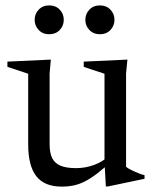

<svg xmlns="http://www.w3.org/2000/svg" viewBox="-20 -682 573 712"><path d="M164 -146.5Q164 -115 173.5 -95.8Q183 -76.5 204.5 -67.5Q226 -58.5 262 -58.5Q298 -58.5 331 -71.2Q364 -84 380 -102L395 -85.5Q365.5 -58 341.5 -39.5Q317.5 -21 296.2 -10Q275 1 254 5.5Q233 10 208.5 10Q144.5 10 114.5 -28.8Q84.5 -67.5 84.5 -146.5V-408.5L7.5 -434V-453.5L168.5 -461L164 -409ZM372.5 9.5 367.5 -82.5V-408.5L290.5 -434V-453.5L452.5 -461L447.5 -409V-63.5Q452 -59.5 460.2 -55Q468.5 -50.5 478.5 -46Q488.5 -41.5 498.2 -37.8Q508 -34 516 -32.5V-19L380 9.5ZM162.5 -555Q138.5 -555 123.5 -570.8Q108.5 -586.5 108.5 -608.5Q108.5 -630.5 123.5 -646.2Q138.5 -662 162.5 -662Q186.5 -662 201.5 -646.2Q216.5 -630.5 216.5 -608.5Q216.5 -586.5 201.5 -570.8Q186.5 -555 162.5 -555ZM350.5 -555Q326.5 -555 311.5 -570.8Q296.5 -586.5 296.5 -608.5Q296.5 -630.5 311.5 -646.2Q326.5 -662 350.5 -662Q374.5 -662 389.5 -646.2Q404.5 -630.5 404.5 -608.5Q404.5 -586.5 389.5 -570.8Q374.5 -555 350.5 -555Z"/></svg>

Font: Newsreader 36pt
Style: Regular
Weight: 400
Designer: Hugues Gentile
Foundry: Production Type
Version: Version 1.003